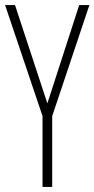

<svg xmlns="http://www.w3.org/2000/svg" viewBox="-20 -734 371 754"><path d="M166 -328 39 -714H0L147 -278V0H185V-278L331 -714H291Z"/></svg>

Font: Noto Sans Sinhala UI ExtraCondensed ExtraLight
Style: Regular
Weight: 200
Width: 2
Designer: Jelle Bosma - Monotype Design Team
Foundry: Monotype Imaging Inc.
Version: Version 2.006